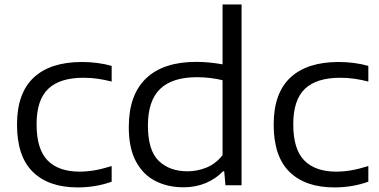

<svg xmlns="http://www.w3.org/2000/svg" viewBox="-20 -828 1694 858"><path d="M327.5 9.5Q197.5 9.5 126.8 -59.8Q56 -129 56 -271Q56 -412 130.8 -481.5Q205.5 -551 346.5 -551Q381.5 -551 415.5 -546.5Q449.5 -542 479 -533.5V-463.5Q448 -471.5 417.8 -476Q387.5 -480.5 353 -480.5Q247.5 -480.5 195.5 -431Q143.5 -381.5 143.5 -272.5Q143.5 -161 192.8 -111Q242 -61 336 -61Q367.5 -61 401.8 -66.8Q436 -72.5 479 -86V-16Q407.5 9.5 327.5 9.5Z M800 9Q730 9 674.8 -19Q619.5 -47 587.5 -106.5Q555.5 -166 555.5 -260Q555.5 -404 632.8 -477.8Q710 -551.5 857 -551.5Q889 -551.5 919.2 -548.2Q949.5 -545 974.5 -540.5V-808H1059.5V0H987.5L982 -62.5H976.5Q945.5 -29.5 900 -10.2Q854.5 9 800 9ZM818 -62.5Q860.5 -62.5 901.8 -78.8Q943 -95 974.5 -134.5V-469.5Q951 -475.5 921 -479.2Q891 -483 860 -483Q749.5 -483 695.2 -430.2Q641 -377.5 641 -267Q641 -155.5 689.5 -109Q738 -62.5 818 -62.5Z M1474.5 9.5Q1344.5 9.5 1273.8 -59.8Q1203 -129 1203 -271Q1203 -412 1277.8 -481.5Q1352.5 -551 1493.5 -551Q1528.5 -551 1562.5 -546.5Q1596.5 -542 1626 -533.5V-463.5Q1595 -471.5 1564.8 -476Q1534.5 -480.5 1500 -480.5Q1394.5 -480.5 1342.5 -431Q1290.5 -381.5 1290.5 -272.5Q1290.5 -161 1339.8 -111Q1389 -61 1483 -61Q1514.5 -61 1548.8 -66.8Q1583 -72.5 1626 -86V-16Q1554.5 9.5 1474.5 9.5Z"/></svg>

Font: Encode Sans Expanded Expanded
Style: Regular
Weight: 400
Width: 7
Designer: Multiple Designers
Foundry: Impallari Type
Version: Version 3.000; ttfautohint (v1.8.3) -l 8 -r 50 -G 200 -x 14 